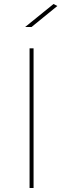

<svg xmlns="http://www.w3.org/2000/svg" viewBox="-20 -941 316 961"><path d="M248 -921 106 -806H138L267 -911ZM128 -699V0H148V-699Z"/></svg>

Font: Montserrat Thin
Style: Regular
Weight: 250
Designer: Julieta Ulanovsky
Foundry: Julieta Ulanovsky
Version: Version 4.000